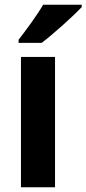

<svg xmlns="http://www.w3.org/2000/svg" viewBox="-20 -786 363 806"><path d="M323 -756V-766H161C135 -721 91 -662 58 -619V-606H155C205 -644 288 -719 323 -756ZM211 0V-547H68V0Z"/></svg>

Font: Noto Sans Georgian SemiCondensed Bold
Style: Regular
Weight: 700
Width: 4
Designer: Monotype Design Team, Akaki Razmadze
Foundry: Google LLC
Version: Version 2.005